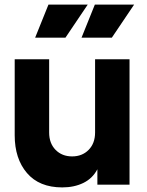

<svg xmlns="http://www.w3.org/2000/svg" viewBox="-20 -804 639 836"><path d="M251 12Q303 12 343 -7.5Q383 -27 404 -67V0H544V-546H394V-227Q394 -180 366 -151.5Q338 -123 294 -123Q250 -123 222 -151.5Q194 -180 194 -227V-546H44V-215Q44 -113 97.5 -50.5Q151 12 251 12ZM133 -640H265L362 -784H191ZM335 -640H467L564 -784H393Z"/></svg>

Font: Plus Jakarta Sans ExtraBold
Style: Regular
Weight: 800
Designer: Gumpita Rahayu
Foundry: Tokotype
Version: Version 2.004; ttfautohint (v1.8.3)